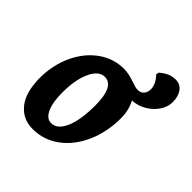

<svg xmlns="http://www.w3.org/2000/svg" viewBox="-168 -730 868 868"><g transform="rotate(45 265.5 -296.0)"><path d="M30 -140Q28 -160 28 -171Q28 -256 60 -325Q92 -394 147 -433.5Q202 -473 269 -473Q300 -473 341 -458Q366 -449 379 -449Q398 -449 409 -461Q420 -473 420 -494Q420 -510 411.5 -527Q403 -544 389 -558L392 -572Q424 -599 450 -602Q462 -604 469 -604Q497 -604 514 -581.5Q531 -559 531 -522Q531 -491 511.5 -462.5Q492 -434 460.5 -416Q429 -398 395 -397Q417 -356 417 -306Q417 -217 384.5 -144Q352 -71 295.5 -29.5Q239 12 169 12Q110 12 73 -28.5Q36 -69 30 -140ZM294 -263Q294 -386 233 -386Q195 -386 171 -334Q147 -282 147 -199Q147 -137 163.5 -101.5Q180 -66 209 -66Q248 -66 271 -118.5Q294 -171 294 -263Z"/></g></svg>

Font: Alegreya
Style: Bold Italic
Weight: 700
Italic angle: -7°
Designer: Juan Pablo del Peral
Foundry: Huerta Tipografica
Version: Version 2.007; ttfautohint (v1.6)